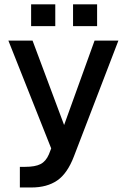

<svg xmlns="http://www.w3.org/2000/svg" viewBox="-20 -684 582 870"><path d="M311 -664.5H420V-565.5H311ZM121 -664.5H230.5V-565.5H121ZM70 72H94Q139.5 72 163.8 59.5Q188 47 201.5 15.5L212 -11.5L18 -500H127.5L270.5 -117.5L408.5 -500H516.5L315 24.5Q285.5 102 239.2 133.8Q193 165.5 122.5 165.5H70Z"/></svg>

Font: Overused Grotesk Medium
Style: Regular
Weight: 525
Version: Version 0.004